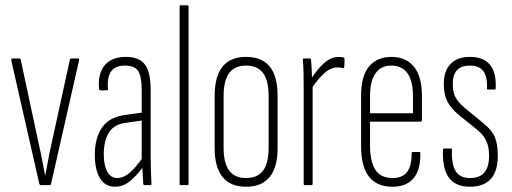

<svg xmlns="http://www.w3.org/2000/svg" viewBox="-20 -703 1943 729"><path d="M134 0Q131 0 129 -6L23 -473Q22 -481 27 -481H54Q58 -481 59 -475L127 -157Q134 -128 139.5 -98Q145 -68 151 -38H152Q158 -68 163.5 -98.5Q169 -129 176 -159L245 -475Q246 -481 250 -481H277Q282 -481 280 -473L174 -6Q173 0 169 0Z M529 0Q525 0 524 -5Q522 -30 521 -55.5Q520 -81 520 -95L518 -98V-361Q518 -413 504.5 -433.5Q491 -454 454 -454Q418 -454 402 -432Q386 -410 390 -365Q390 -360 385 -360H362Q357 -360 356 -366Q351 -423 377 -454.5Q403 -486 455 -487Q507 -488 529.5 -459Q552 -430 552 -362V-114Q552 -82 553 -54.5Q554 -27 555 -6Q555 0 551 0ZM417 6Q379 6 359.5 -26.5Q340 -59 340 -115Q340 -179 367.5 -219Q395 -259 458 -267L523 -276V-246L460 -237Q414 -232 394 -200.5Q374 -169 374 -117Q374 -75 387.5 -51Q401 -27 425 -27Q446 -27 467.5 -43Q489 -59 524 -107L525 -71Q491 -27 467.5 -10.5Q444 6 417 6Z M666 0Q662 0 662 -5V-678Q662 -683 666 -683H691Q696 -683 696 -678V-5Q696 0 691 0Z M914 6Q855 6 825 -31Q795 -68 795 -141V-339Q795 -413 825 -450Q855 -487 914 -487Q974 -487 1004 -450.5Q1034 -414 1034 -339V-141Q1034 -68 1004 -31Q974 6 914 6ZM914 -27Q958 -27 979 -55.5Q1000 -84 1000 -142V-338Q1000 -397 979 -425.5Q958 -454 914 -454Q871 -454 850 -425.5Q829 -397 829 -338V-142Q829 -84 850 -55.5Q871 -27 914 -27Z M1137 0Q1133 0 1133 -5V-367Q1133 -399 1132.5 -426Q1132 -453 1130 -474Q1129 -481 1134 -481H1157Q1160 -481 1161 -476Q1163 -453 1164 -427Q1165 -401 1165 -386L1167 -382V-5Q1167 0 1162 0ZM1161 -364 1159 -400Q1171 -419 1187 -439Q1203 -459 1223 -473Q1243 -487 1266 -487Q1277 -487 1284 -485Q1286 -484 1287 -482.5Q1288 -481 1288 -478Q1288 -470 1288 -463Q1288 -456 1287 -449Q1287 -443 1281 -444Q1278 -446 1273 -446.5Q1268 -447 1261 -447Q1234 -447 1208 -422Q1182 -397 1161 -364Z M1470 6Q1411 6 1381 -32Q1351 -70 1351 -150V-338Q1351 -415 1381.5 -451Q1412 -487 1466 -487Q1521 -487 1551.5 -450Q1582 -413 1582 -339V-246Q1582 -241 1577 -241H1385V-151Q1385 -89 1405.5 -58Q1426 -27 1470 -27Q1509 -27 1526 -50.5Q1543 -74 1543 -120Q1543 -126 1547 -126H1572Q1576 -126 1576 -121Q1577 -58 1550 -26Q1523 6 1470 6ZM1385 -273H1548V-338Q1548 -396 1527 -425Q1506 -454 1466 -454Q1427 -454 1406 -425Q1385 -396 1385 -338Z M1764 6Q1709 6 1684 -29Q1659 -64 1662 -134Q1662 -139 1666 -139H1693Q1696 -139 1696 -135Q1694 -78 1710.5 -52.5Q1727 -27 1765 -27Q1837 -27 1837 -111Q1837 -145 1826.5 -168Q1816 -191 1791 -211L1724 -265Q1692 -291 1678.5 -318Q1665 -345 1665 -384Q1665 -434 1691 -460.5Q1717 -487 1764 -487Q1816 -487 1840.5 -457Q1865 -427 1862 -368Q1862 -363 1858 -363H1833Q1831 -363 1829.5 -364Q1828 -365 1829 -368Q1831 -412 1815 -433Q1799 -454 1764 -454Q1699 -454 1699 -384Q1699 -353 1709.5 -333.5Q1720 -314 1745 -293L1813 -237Q1846 -211 1858 -184.5Q1870 -158 1870 -112Q1870 -53 1843.5 -23.5Q1817 6 1764 6Z"/></svg>

Font: Sofia Sans Extra Condensed ExtraLight
Style: Regular
Weight: 250
Designer: Botio Nikoltchev, Ani Petrova
Foundry: lettersoup
Version: Version 4.101